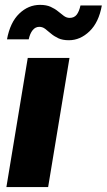

<svg xmlns="http://www.w3.org/2000/svg" viewBox="-20 -757 432 777"><path d="M5.9 0 92.3 -522.5H261.2L174.8 0ZM258.8 -594.2Q232.9 -594.2 215.8 -602.3Q198.7 -610.4 186 -621.3Q173.3 -632.3 162.6 -640.4Q151.9 -648.4 139.2 -648.4Q123 -648.4 112.1 -634.8Q101.1 -621.1 96.2 -597.7H8.3Q21 -666.5 57.9 -701.9Q94.7 -737.3 142.1 -737.3Q167.5 -737.3 184.8 -729.5Q202.1 -721.7 214.8 -711.2Q227.5 -700.7 238.5 -692.6Q249.5 -684.6 261.7 -684.6Q280.3 -684.6 290.3 -697.5Q300.3 -710.4 305.7 -734.9H392.1Q379.9 -666.5 342.3 -630.4Q304.7 -594.2 258.8 -594.2Z"/></svg>

Font: Inter 28pt ExtraBold
Style: Italic
Weight: 800
Italic angle: -9.3988°
Designer: Rasmus Andersson
Foundry: rsms
Version: Version 4.001;git-66647c0bb